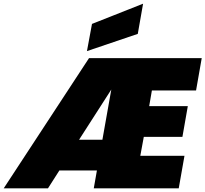

<svg xmlns="http://www.w3.org/2000/svg" viewBox="-70 -1024 1117 1044"><path d="M430.2 -894 708 -1003.9 679.2 -839.8 402.8 -746.1ZM535.2 -537.1 359.9 -264.2H486.8ZM996.1 -532.2H755.9L741.2 -446.8H951.2L921.9 -279.8H711.9L692.9 -176.8H933.1L901.9 0H439.9L457 -97.2H252.9L190.9 0H-49.8L414.1 -708H1026.9Z"/></svg>

Font: SVN-Poppins Black
Style: Italic
Weight: 900
Italic angle: -10°
Designer: Ninad Kale (Devanagari), Jonny Pinhorn (Latin)
Foundry: Indian Type Foundry
Version: Version 3.002 2017